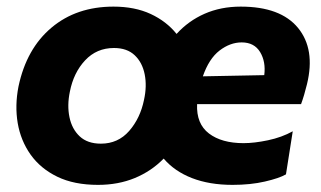

<svg xmlns="http://www.w3.org/2000/svg" viewBox="-20 -532 946 566"><path d="M269 13Q198.5 13 149 -11Q99.5 -35 70.2 -76.2Q41 -117.5 32.2 -169.2Q23.5 -221 34.5 -277Q58 -388.5 131.8 -450.5Q205.5 -512.5 314.5 -512.5Q377.5 -512.5 424.2 -490.8Q471 -469 500.5 -432Q535.5 -470.5 583.2 -491.5Q631 -512.5 689.5 -512.5Q807 -512.5 858.5 -449.8Q910 -387 885 -284Q877 -251 867.5 -225H561Q558.5 -167 596 -138.5Q633.5 -110 698 -110Q729.5 -110 770 -118.5Q810.5 -127 843 -145L823 -18Q803 -6.5 760.8 3.2Q718.5 13 665.5 13Q597.5 13 546 -7Q494.5 -27 462.5 -64.5Q426.5 -27.5 377.5 -7.2Q328.5 13 269 13ZM692.5 -407Q658.5 -407 627.2 -383Q596 -359 578 -307L759 -310.5Q764 -350 746.8 -378.5Q729.5 -407 692.5 -407ZM277.5 -108.5Q328 -108.5 360.8 -146Q393.5 -183.5 404.5 -237.5Q413.5 -278 406.5 -313Q399.5 -348 377 -369.2Q354.5 -390.5 316 -390.5Q265 -390.5 231 -354.2Q197 -318 186 -262Q177.5 -221.5 184.8 -186.5Q192 -151.5 215 -130Q238 -108.5 277.5 -108.5Z"/></svg>

Font: Commissioner
Style: Bold Italic
Weight: 700
Italic angle: -12°
Designer: Kostas Bartsokas
Foundry: Kostas Bartsokas
Version: Version 1.000; ttfautohint (v1.8.3)